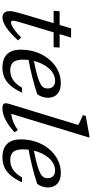

<svg xmlns="http://www.w3.org/2000/svg" viewBox="406 -1174 778 1631"><g transform="rotate(90 795.5 -359.0)"><path d="M71.5 -425 76 -476H384.5L381.5 -425ZM167.5 -132.5Q164.5 -121 161.8 -111Q159 -101 157.8 -93.8Q156.5 -86.5 156.5 -81.5Q156.5 -71 160.2 -67Q164 -63 171.5 -63Q182.5 -63 200.5 -71.5Q218.5 -80 243.2 -99.2Q268 -118.5 299 -149L323.5 -123Q293.5 -89.5 266 -64.5Q238.5 -39.5 214 -23Q189.5 -6.5 168 1.5Q146.5 9.5 128 9.5Q104 9.5 89.5 -5.2Q75 -20 75 -51.5Q75 -65 78.8 -85Q82.5 -105 91.5 -136L221.5 -573.5H300Z M667.5 -437.5Q636.5 -437.5 609 -423Q581.5 -408.5 559.2 -382.5Q537 -356.5 520.8 -322.2Q504.5 -288 495.8 -248.2Q487 -208.5 487 -167Q487 -105 510 -80.8Q533 -56.5 577.5 -56.5Q606 -56.5 631.8 -66.2Q657.5 -76 681 -97.8Q704.5 -119.5 725.5 -156.5H767.5Q738 -93 705.2 -56.8Q672.5 -20.5 635.2 -5.2Q598 10 555 10Q505.5 10 471.5 -7.2Q437.5 -24.5 420 -59Q402.5 -93.5 402.5 -145.5Q402.5 -204 417 -255.8Q431.5 -307.5 458 -349.8Q484.5 -392 520 -422.5Q555.5 -453 597.8 -469.5Q640 -486 686 -486Q731 -486 758.5 -471Q786 -456 798.5 -431Q811 -406 811 -376Q811 -352 802.5 -327.2Q794 -302.5 780.5 -285.5Q743 -273 704.5 -262Q666 -251 627.5 -241.8Q589 -232.5 551.8 -224.5Q514.5 -216.5 479 -210.5L481.5 -254Q550.5 -267.5 596.2 -279.2Q642 -291 669.2 -302Q696.5 -313 710 -324.2Q723.5 -335.5 727.8 -348Q732 -360.5 732 -375.5Q732 -394.5 724.5 -408.2Q717 -422 703 -429.8Q689 -437.5 667.5 -437.5Z M1042 -633.5Q1033 -639.5 1018.8 -646.5Q1004.5 -653.5 988.8 -660.5Q973 -667.5 958.5 -673L965 -698L1132.5 -728.5H1149.5L940 -41.5L927 -65.5Q947.5 -64 973 -69Q998.5 -74 1027 -87Q1055.5 -100 1085 -121.5L1104 -92.5Q1059 -52 1022.2 -29.8Q985.5 -7.5 956.2 1.2Q927 10 903.5 10Q872.5 10 862.5 -1.5Q852.5 -13 863.5 -49Z M1429.5 -437.5Q1398.5 -437.5 1371 -423Q1343.5 -408.5 1321.2 -382.5Q1299 -356.5 1282.8 -322.2Q1266.5 -288 1257.8 -248.2Q1249 -208.5 1249 -167Q1249 -105 1272 -80.8Q1295 -56.5 1339.5 -56.5Q1368 -56.5 1393.8 -66.2Q1419.5 -76 1443 -97.8Q1466.5 -119.5 1487.5 -156.5H1529.5Q1500 -93 1467.2 -56.8Q1434.5 -20.5 1397.2 -5.2Q1360 10 1317 10Q1267.5 10 1233.5 -7.2Q1199.5 -24.5 1182 -59Q1164.5 -93.5 1164.5 -145.5Q1164.5 -204 1179 -255.8Q1193.5 -307.5 1220 -349.8Q1246.5 -392 1282 -422.5Q1317.5 -453 1359.8 -469.5Q1402 -486 1448 -486Q1493 -486 1520.5 -471Q1548 -456 1560.5 -431Q1573 -406 1573 -376Q1573 -352 1564.5 -327.2Q1556 -302.5 1542.5 -285.5Q1505 -273 1466.5 -262Q1428 -251 1389.5 -241.8Q1351 -232.5 1313.8 -224.5Q1276.5 -216.5 1241 -210.5L1243.5 -254Q1312.5 -267.5 1358.2 -279.2Q1404 -291 1431.2 -302Q1458.5 -313 1472 -324.2Q1485.5 -335.5 1489.8 -348Q1494 -360.5 1494 -375.5Q1494 -394.5 1486.5 -408.2Q1479 -422 1465 -429.8Q1451 -437.5 1429.5 -437.5Z"/></g></svg>

Font: Newsreader 11pt
Style: Italic
Weight: 400
Italic angle: -17°
Version: Version 1.003